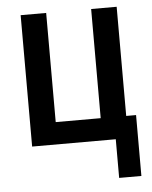

<svg xmlns="http://www.w3.org/2000/svg" viewBox="-50 -562 600 757"><g transform="rotate(-5 250.0 -183.5)"><path d="M479 153H391V0H60V-520H161V-88H339V-520H440V-88H479Z"/></g></svg>

Font: Iosevka SS18 Semibold
Style: Regular
Weight: 600
Monospace: yes
Designer: Belleve Invis
Foundry: Belleve Invis
Version: Version 25.1.1; ttfautohint (v1.8.4)